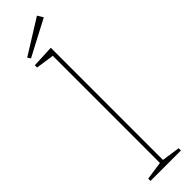

<svg xmlns="http://www.w3.org/2000/svg" viewBox="-313 -904 892 892"><g transform="rotate(-45 133.0 -458.0)"><path d="M143 -765V-28L233 -15V0H33V-15L123 -28V-732L33 -745V-760ZM220 -888 43 -795 33 -810 203 -916Z"/></g></svg>

Font: Bitter Pro Thin
Style: Regular
Weight: 250
Designer: Sol Matas, and Bitter project Authors
Foundry: Sol Matas
Version: Version 1.010